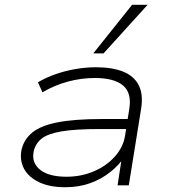

<svg xmlns="http://www.w3.org/2000/svg" viewBox="-20 -777 711 805"><path d="M253 8Q188 8 144 -13Q100 -34 81 -69Q62 -104 70 -148Q80 -192 115 -221Q150 -250 221 -264Q292 -278 409 -278H530L523 -236H399Q295 -236 237 -226Q179 -216 153.5 -195Q128 -174 121 -141Q112 -94 148.5 -65Q185 -36 259 -36Q320 -36 373 -58.5Q426 -81 461 -120Q496 -159 504 -206L522 -320Q533 -388 495.5 -419Q458 -450 377 -450Q321 -450 265 -435Q209 -420 158 -390L139 -432Q173 -452 213 -466Q253 -480 296.5 -487.5Q340 -495 382 -495Q450 -495 495.5 -477Q541 -459 561 -421Q581 -383 572 -323L520 0H473L491 -118L502 -119Q478 -84 441.5 -55Q405 -26 358 -9Q311 8 253 8ZM371 -553 534 -757H599L414 -553Z"/></svg>

Font: Nunito Sans 10pt Expanded ExtraLight
Style: Italic
Weight: 250
Width: 7
Italic angle: -9°
Designer: Vernon Adams
Foundry: Vernon Adams
Version: Version 3.101;gftools[0.9.27]